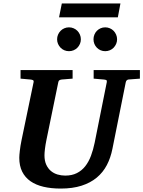

<svg xmlns="http://www.w3.org/2000/svg" viewBox="-20 -1077 831 1113"><path d="M725.1 -616.2Q718.3 -615.2 714.4 -611.1Q710.4 -606.9 709 -600.1L631.8 -214.8Q621.6 -162.6 599.4 -120.1Q577.1 -77.6 540.8 -47.4Q504.4 -17.1 452.6 -0.5Q400.9 16.1 332 16.1Q276.4 16.1 231.9 5.6Q187.5 -4.9 156.5 -26.6Q125.5 -48.3 108.6 -82Q91.8 -115.7 91.8 -162.1Q91.8 -176.3 95 -203.9Q98.1 -231.4 105 -265.1L174.8 -601.1Q176.3 -609.9 170.9 -612.5Q165.5 -615.2 154.8 -616.2Q146.5 -616.7 137.2 -617.7Q128.9 -618.7 118.9 -619.4Q108.9 -620.1 99.1 -621.1V-670.9H400.9V-621.1Q389.2 -620.1 378.2 -619.4Q367.2 -618.7 358.4 -617.7Q348.1 -616.7 338.9 -616.2Q330.1 -615.2 324.7 -612.1Q319.3 -608.9 317.9 -600.1L249 -265.1Q243.2 -236.3 240.5 -213.4Q237.8 -190.4 237.8 -176.8Q237.8 -145 248 -122.6Q258.3 -100.1 275.1 -85.9Q292 -71.8 313.7 -65.4Q335.4 -59.1 357.9 -59.1Q397 -59.1 425.5 -73.5Q454.1 -87.9 474.1 -113.3Q494.1 -138.7 507.3 -173.8Q520.5 -209 528.8 -250L599.1 -601.1Q600.6 -609.9 596.4 -612.5Q592.3 -615.2 580.1 -616.2Q570.8 -616.7 561.5 -617.7Q553.2 -618.7 543 -619.4Q532.7 -620.1 522.9 -621.1V-670.9H791V-621.1ZM448.7 -849.1Q448.7 -835 443.4 -822.5Q438 -810.1 428.7 -800.5Q419.4 -791 406.7 -785.6Q394 -780.3 379.9 -780.3Q365.7 -780.3 353 -785.6Q340.3 -791 331.1 -800.5Q321.8 -810.1 316.4 -822.5Q311 -835 311 -849.1Q311 -863.3 316.4 -876Q321.8 -888.7 331.1 -898.2Q340.3 -907.7 353 -913.1Q365.7 -918.5 379.9 -918.5Q394 -918.5 406.7 -913.1Q419.4 -907.7 428.7 -898.2Q438 -888.7 443.4 -876Q448.7 -863.3 448.7 -849.1ZM658.7 -849.1Q658.7 -835 653.3 -822.5Q647.9 -810.1 638.7 -800.5Q629.4 -791 616.7 -785.6Q604 -780.3 589.8 -780.3Q575.7 -780.3 563.2 -785.6Q550.8 -791 541.5 -800.5Q532.2 -810.1 527.1 -822.5Q522 -835 522 -849.1Q522 -863.3 527.1 -876Q532.2 -888.7 541.5 -898.2Q550.8 -907.7 563.2 -913.1Q575.7 -918.5 589.8 -918.5Q604 -918.5 616.7 -913.1Q629.4 -907.7 638.7 -898.2Q647.9 -888.7 653.3 -876Q658.7 -863.3 658.7 -849.1ZM663.1 -976.6H322.3L338.4 -1057.1H678.2Z"/></svg>

Font: Charis SIL APac
Style: Bold Italic
Weight: 700
Italic angle: -11°
Foundry: SIL International
Version: Version 5.000